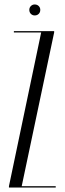

<svg xmlns="http://www.w3.org/2000/svg" viewBox="-20 -838 289 858"><path d="M42 -693V-699H222V-693L77 -6H229V0H20V-6L164 -693ZM111 -794Q111 -804 118 -811Q125 -818 135 -818Q146 -818 153 -811Q160 -804 160 -794Q160 -783 153 -776Q146 -769 135 -769Q125 -769 118 -776Q111 -783 111 -794Z"/></svg>

Font: Moniqa Cond Display
Style: Regular
Weight: 400
Width: 3
Designer: Rajesh Rajput
Foundry: Rajesh Rajput
Version: Version 1.000